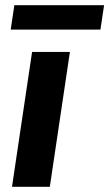

<svg xmlns="http://www.w3.org/2000/svg" viewBox="-20 -716 419 736"><path d="M26 0 103 -517H248L171 0ZM21 -602.5 35 -696H379L365 -602.5Z"/></svg>

Font: Public Sans Thin
Style: Bold Italic
Weight: 700
Italic angle: -8°
Version: Version 2.001